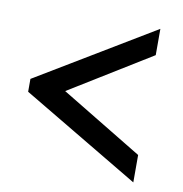

<svg xmlns="http://www.w3.org/2000/svg" viewBox="-67 -596 644 676"><g transform="rotate(10 255.0 -258.5)"><path d="M33 -280 453 -533V-439L161 -259L453 -82V16L33 -234Z"/></g></svg>

Font: IngvarSans
Style: Regular
Weight: 500
Version: Version 3.000